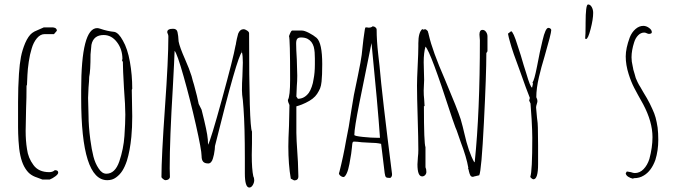

<svg xmlns="http://www.w3.org/2000/svg" viewBox="-20 -789 3021 861"><path d="M146 7Q127 1 113.5 -10Q100 -21 88 -43Q67 -83 63 -158Q61 -192 61 -218V-332Q61 -397 65 -458Q68 -503 74 -534Q80 -565 93 -596Q107 -628 124 -641Q131 -647 151 -655Q164 -660 176 -666H216H219Q220 -665 222 -665L227 -664L231 -661Q234 -658 234 -657Q235 -655 235 -651L222 -636H180Q161 -636 145.5 -617.5Q130 -599 122 -571Q114 -546 109 -512Q104 -478 103 -453Q101 -421 101 -409L99 -404Q99 -348 97 -303L95 -202Q95 -158 101 -121Q106 -81 130 -49Q153 -17 201 -17Q216 -17 226 -26Q241 -26 241 -15Q241 -8 228.5 1.5Q216 11 203 16H170Z M344 -349V-384Q344 -663 416 -663Q421 -663 430 -660Q462 -649 493 -646Q512 -642 531 -607Q552 -571 562.5 -512Q573 -453 573 -391L571 -386Q571 -353 572 -327L573 -267Q573 -216 569 -175Q563 -113 549 -68Q540 -41 528.5 -23Q517 -5 500 7Q484 19 461 19Q344 19 344 -349ZM515 -65Q534 -121 538 -179Q542 -239 542 -275Q542 -315 536 -393Q531 -480 531 -511L527 -519L529 -524Q529 -568 504.5 -600Q480 -632 445 -632Q399 -632 390 -588Q388 -573 386 -545Q386 -471 380 -444Q380 -429 377 -397L375 -350Q375 -328 376 -311L377 -271Q377 -224 385 -163Q391 -118 399 -87Q407 -56 422 -34Q437 -10 457 -10Q496 -10 515 -65Z M1078 -12V-78Q1078 -222 1072 -303L1069 -340Q1065 -365 1065 -384Q1065 -418 1067 -446L1069 -508Q1069 -539 1065 -555Q1045 -541 944 -134L943 -119Q940 -94 935 -79Q932 -68 926.5 -62Q921 -56 914 -56Q898 -56 891 -64Q884 -72 884 -89Q884 -116 858.5 -229Q833 -342 803.5 -446Q774 -550 763 -561Q762 -526 755 -396Q741 -166 741 -34L742 6Q738 19 721 19Q718 19 711 13.5Q704 8 704 5Q704 -85 720 -311Q735 -521 735 -626Q735 -631 733 -636Q730 -642 730 -645Q730 -660 756 -660Q773 -660 776 -645Q780 -625 780 -615L781 -603Q786 -577 810 -523Q829 -480 839 -448Q845 -424 850 -409Q866 -351 871 -323L884 -297Q887 -282 896 -248Q905 -210 909 -186Q913 -162 913 -140Q924 -157 975.5 -344.5Q1027 -532 1036 -584Q1037 -586 1037.5 -589.5Q1038 -593 1039 -599Q1041 -612 1048 -638Q1056 -658 1072 -658Q1079 -658 1088 -652Q1097 -646 1097 -640Q1097 -223 1110 -199V-147Q1109 -124 1109 -94Q1109 -30 1116 2Q1117 3 1117.5 5Q1118 7 1119 10Q1120 14 1120 19Q1120 30 1113.5 41Q1107 52 1098 52Q1078 52 1078 -12ZM1065 -561H1064L1062 -560L1065 -559Z M1284 12Q1273 -51 1273 -132Q1273 -164 1276 -225L1278 -318Q1271 -332 1271 -341Q1281 -357 1281 -433Q1281 -615 1276 -627Q1285 -652 1290 -652H1334Q1345 -652 1365.5 -641.5Q1386 -631 1400 -619Q1425 -596 1425 -501Q1425 -450 1422 -423Q1420 -404 1415.5 -393Q1411 -382 1402 -368Q1387 -345 1351 -328Q1336 -320 1309 -312V-193Q1309 -168 1314 -95L1316 -63L1318 2Q1318 20 1299 20ZM1365 -373Q1372 -383 1378 -400Q1384 -417 1386 -433Q1392 -462 1392 -500V-527Q1392 -541 1391 -554Q1390 -567 1387 -579Q1383 -592 1376.5 -600.5Q1370 -609 1359 -615Q1347 -621 1330 -621Q1318 -621 1313 -615Q1308 -609 1308 -594Q1308 -570 1311 -522L1313 -450Q1313 -424 1311 -403L1309 -356L1316 -346Q1345 -346 1365 -373Z M1705 -13Q1696 -86 1694 -104L1689 -144Q1667 -149 1639 -149L1603 -151Q1579 -154 1568 -154Q1562 -154 1561 -149Q1561 -146 1560 -146L1558 -126Q1557 -108 1547 -54Q1542 -27 1535 -12Q1527 5 1520 5Q1514 5 1507 -0.5Q1500 -6 1500 -12L1501 -15L1502 -18Q1520 -89 1532 -159L1544 -221L1556 -297Q1556 -297 1567 -363Q1572 -390 1585 -450Q1599 -518 1602 -543Q1603 -546 1606 -580Q1610 -618 1613 -636Q1616 -662 1619 -666H1626Q1629 -665 1633 -665Q1645 -665 1651 -671Q1658 -671 1663.5 -666.5Q1669 -662 1669 -656Q1669 -608 1676 -546Q1680 -514 1682 -493Q1693 -364 1738 -9V-6Q1738 4 1730 9Q1715 9 1711 5.5Q1707 2 1705 -13ZM1684 -171Q1674 -315 1646 -596L1592 -329Q1569 -214 1569 -184Q1569 -179 1607 -175Q1645 -171 1674 -171Z M2083 -20Q2082 -28 2079 -34L2080 -37Q2072 -84 2046 -152L2028 -204Q2026 -206 2009 -255L2001 -279Q1911 -557 1888 -580Q1880 -553 1880 -510Q1880 -487 1881 -470L1882 -431L1881 -407Q1880 -396 1880 -383Q1880 -361 1882 -345Q1884 -313 1884 -313H1881Q1881 -146 1888 -129V-39Q1892 -31 1892 -18Q1892 -10 1886.5 -4Q1881 2 1873 2Q1852 2 1852 -52L1854 -84Q1856 -99 1856 -117Q1856 -165 1853 -261Q1850 -357 1850 -405Q1850 -434 1853 -494Q1856 -553 1856 -582V-595Q1856 -644 1874 -659L1877 -656L1887 -658Q1891 -657 1896 -652Q1900 -648 1900 -643L1902 -637Q1902 -635 1902.5 -633.5Q1903 -632 1903 -632Q1919 -561 1975 -433Q2032 -298 2046 -254Q2056 -219 2062 -192Q2081 -107 2107 -61L2109 -64Q2132 -286 2132 -609L2131 -621Q2130 -626 2130 -634Q2130 -655 2144 -655Q2153 -655 2159.5 -646Q2166 -637 2166 -626V-559L2161 -551Q2161 -456 2150 -239Q2139 -22 2129 -3L2112 1V2L2111 1L2101 4Q2093 4 2089.5 -2Q2086 -8 2083 -20Z M2358 4Q2367 -20 2367 -171Q2367 -200 2364 -254L2359 -325L2353 -338L2356 -350Q2350 -364 2338 -397Q2326 -430 2314 -464Q2278 -559 2267 -601Q2261 -621 2258 -638L2272 -649Q2282 -647 2301 -585Q2316 -541 2328 -498L2340 -460Q2358 -398 2366 -396L2370 -414L2368 -419Q2376 -429 2388 -490Q2401 -560 2413 -608Q2426 -664 2439 -664Q2444 -664 2448 -661Q2452 -658 2452 -654Q2452 -639 2422 -536Q2407 -487 2397 -444Q2385 -393 2385 -353Q2390 -343 2390 -336Q2390 -331 2387 -322Q2384 -313 2384 -307Q2384 -302 2388 -262Q2392 -235 2392 -216Q2392 -172 2393 -137V-57V-53Q2393 15 2372 15Q2369 15 2364 11Q2359 7 2358 4Z M2604 -616Q2606 -634 2606 -676V-684Q2606 -769 2617 -769Q2627 -769 2633.5 -757.5Q2640 -746 2640 -731Q2640 -703 2628.5 -658.5Q2617 -614 2608 -614Z M2786 -12 2791 -20Q2795 -20 2809 -17Q2820 -13 2827 -13Q2849 -13 2866 -30.5Q2883 -48 2892 -76Q2906 -128 2906 -174Q2906 -243 2864 -322Q2838 -368 2824 -395Q2810 -422 2799 -457Q2786 -498 2786 -536Q2786 -572 2804 -621Q2813 -644 2829.5 -658.5Q2846 -673 2865 -673Q2878 -673 2890.5 -664Q2903 -655 2903 -645Q2903 -637 2890 -637Q2886 -637 2880 -640Q2874 -643 2869 -643Q2854 -643 2842 -631Q2830 -619 2824 -600Q2812 -563 2812 -532Q2812 -513 2817 -493Q2818 -487 2819 -483Q2820 -479 2820 -477L2826 -457L2831 -439L2839 -421Q2842 -414 2845.5 -408.5Q2849 -403 2852 -398L2864 -377Q2868 -371 2881 -348.5Q2894 -326 2905 -301Q2915 -280 2920 -261.5Q2925 -243 2929 -217Q2932 -192 2932 -162Q2932 -114 2919 -72Q2901 -22 2867 -2Q2848 10 2823 10L2818 12Q2807 10 2797 3.5Q2787 -3 2786 -12ZM2898 -640Q2898 -641 2897 -641V-640Z"/></svg>

Font: Amatic SC
Style: Regular
Weight: 400
Designer: Multiple Designers
Foundry: Vernon Adams
Version: Version 2.505